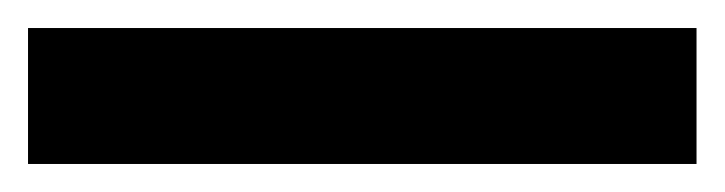

<svg xmlns="http://www.w3.org/2000/svg" viewBox="-23 -877 517 137"><path d="M474 -760V-857H-3V-760Z"/></svg>

Font: Noto Sans Gurmukhi UI ExtraCondensed
Style: Bold
Weight: 700
Width: 2
Designer: Jelle Bosma - Monotype Design Team
Foundry: Monotype Imaging Inc.
Version: Version 2.004